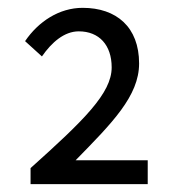

<svg xmlns="http://www.w3.org/2000/svg" viewBox="-20 -911 450 490"><path d="M58 -441H357V-502H173C266 -597 335 -666 335 -749C335 -842 277 -891 191 -891C131 -891 78 -856 44 -806L87 -767C112 -803 144 -831 181 -831C233 -831 265 -796 265 -739C265 -673 194 -604 58 -482Z"/></svg>

Font: Noto Sans JP
Style: Regular
Weight: 400
Designer: Ryoko NISHIZUKA  (kana, bopomofo & ideographs); Paul D. Hunt (Latin, Greek & Cyrillic); Sandoll Communications , Soo-you
Foundry: Adobe
Version: Version 2.002;hotconv 1.0.116;makeotfexe 2.5.65601